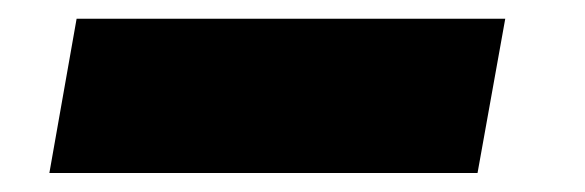

<svg xmlns="http://www.w3.org/2000/svg" viewBox="-20 -448 618 203"><path d="M32.2 -265.1 61 -428.2H514.2L484.9 -265.1Z"/></svg>

Font: Poppins ExtraBold
Style: Italic
Weight: 800
Italic angle: -10°
Designer: Ninad Kale (Devanagari), Jonny Pinhorn (Latin)
Foundry: Indian Type Foundry
Version: Version 3.200;PS 1.000;hotconv 16.6.54;makeotf.lib2.5.65590